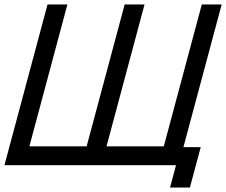

<svg xmlns="http://www.w3.org/2000/svg" viewBox="-33 -740 1013 860"><path d="M788.6 -81 959.9 -720H870.9L700.6 -84.5H444.1L614.4 -720H525.4L355.1 -84.5H98.6L268.9 -720H179.9L-13.1 0H755.4L728.6 100H817.6L866.1 -81Z"/></svg>

Font: Manrope
Style: MediumItalic
Weight: 500
Italic angle: -15°
Designer: Mikhail Sharanda
Foundry: Mikhail Sharanda
Version: Version 4.502;hotconv 1.0.109;makeotfexe 2.5.65596